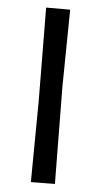

<svg xmlns="http://www.w3.org/2000/svg" viewBox="-51 -729 402 764"><g transform="rotate(5 149.5 -347.5)"><path d="M102 1 105 -319 102 -696H198L194 -388L198 0Z"/></g></svg>

Font: Ruda Medium
Style: Regular
Weight: 500
Version: Version 2.001